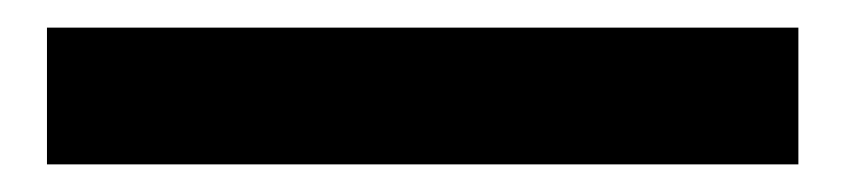

<svg xmlns="http://www.w3.org/2000/svg" viewBox="-20 44 612 139"><path d="M14 163V64H558V163Z"/></svg>

Font: Noto Sans SC Thin Black
Style: Regular
Weight: 900
Version: Version 2.004-H2;hotconv 1.0.118;makeotfexe 2.5.65603